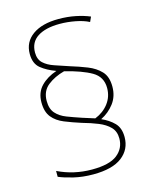

<svg xmlns="http://www.w3.org/2000/svg" viewBox="-114 -838 746 917"><g transform="rotate(-15 259.0 -379.0)"><path d="M82 -395Q82 -444 112 -475Q142 -506 190 -522Q146 -538 117 -561.5Q88 -585 88 -633Q88 -692 135 -725.5Q182 -759 263 -759Q308 -759 347 -751Q386 -743 417 -730L406 -706Q379 -720 340 -727.5Q301 -735 263 -735Q193 -735 153.5 -709.5Q114 -684 114 -633Q114 -599 134 -580.5Q154 -562 186.5 -551Q219 -540 258 -527Q301 -514 340 -498.5Q379 -483 404 -456.5Q429 -430 429 -381Q429 -333 403 -298.5Q377 -264 337 -244Q374 -228 398.5 -203Q423 -178 423 -133Q423 -72 375.5 -35.5Q328 1 233 1Q181 1 137 -9.5Q93 -20 65 -32V-61Q143 -23 233 -23Q320 -23 358.5 -53.5Q397 -84 397 -133Q397 -168 376 -189.5Q355 -211 320.5 -225Q286 -239 243 -251Q199 -265 162 -280Q125 -295 103.5 -321.5Q82 -348 82 -395ZM108 -395Q108 -356 127.5 -334Q147 -312 179.5 -299.5Q212 -287 251 -274L311 -255Q353 -272 378 -305Q403 -338 403 -381Q403 -436 356.5 -463Q310 -490 225 -511Q176 -498 142 -471Q108 -444 108 -395Z"/></g></svg>

Font: Noto Sans Syriac Western Thin
Style: Regular
Weight: 100
Designer: Patrick Giasson and the Monotype Design Team
Foundry: Monotype Imaging Inc.
Version: Version 3.000; ttfautohint (v1.8.4.7-5d5b)